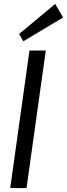

<svg xmlns="http://www.w3.org/2000/svg" viewBox="-20 -957 341 977"><path d="M213 -700 115 0H32L130 -700ZM301 -868 99 -747 77 -784 261 -937Z"/></svg>

Font: Pathway Extreme Condensed
Style: Italic
Weight: 400
Width: 3
Italic angle: -8°
Version: Version 1.001;gftools[0.9.26]